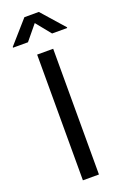

<svg xmlns="http://www.w3.org/2000/svg" viewBox="-199 -993 668 1044"><g transform="rotate(-20 134.5 -471.0)"><path d="M180.7 -727.5V0H87.9V-727.5ZM64 -807.6H-22.5V-812L92.3 -942.4H175.8L291 -812V-807.6H203.6L134.3 -893.1Z"/></g></svg>

Font: Inter
Style: Regular
Weight: 400
Designer: Rasmus Andersson
Foundry: rsms
Version: Version 4.001;git-9221beed3